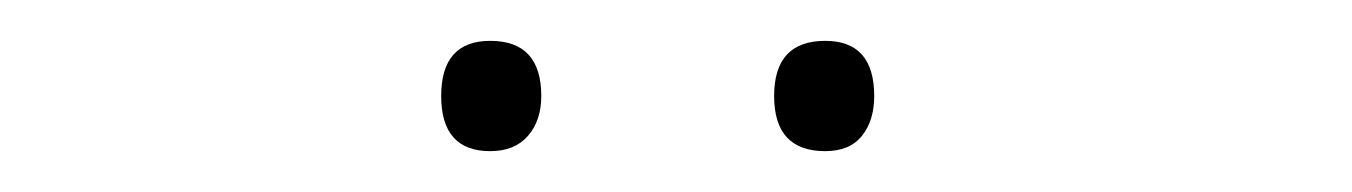

<svg xmlns="http://www.w3.org/2000/svg" viewBox="-20 -782 662 94"><path d="M408 -735Q408 -723 402 -715.5Q396 -708 384 -708Q359 -708 359 -735Q359 -762 384 -762Q408 -762 408 -735ZM245 -735Q245 -723 238.5 -715.5Q232 -708 220 -708Q196 -708 196 -735Q196 -762 220 -762Q245 -762 245 -735Z"/></svg>

Font: TypoPRO Sinkin Sans
Style: 100 Thin
Weight: 100
Designer: Keith Bates
Foundry: K-Type
Version: Sinkin Sans (version 1.0)  by Keith Bates   •   © 2014   www